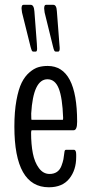

<svg xmlns="http://www.w3.org/2000/svg" viewBox="-20 -771 384 796"><path d="M211.4 -557.1Q210.4 -557.1 209.5 -557.4Q208.5 -557.6 207.5 -558.3Q206.5 -559.1 206.1 -559.8Q205.6 -560.5 204.8 -561.8Q204.1 -563 203.9 -564Q203.6 -564.9 202.9 -566.7Q202.1 -568.4 201.9 -569.6Q201.7 -570.8 201.2 -572.8Q200.7 -574.7 200.2 -576.2L165 -719.2Q163.1 -731 163.1 -735.8Q163.1 -751 170.4 -751H201.2Q214.4 -751 215.8 -724.1L226.1 -589.8Q226.1 -587.4 226.6 -583.3Q227.1 -579.1 227.3 -575.7Q227.5 -572.3 227.5 -569.8Q227.5 -557.1 221.2 -557.1ZM118.2 -557.1Q116.7 -557.1 115.5 -557.6Q114.3 -558.1 113.3 -559.3Q112.3 -560.5 111.8 -561.5Q111.3 -562.5 110.6 -564.7Q109.9 -566.9 109.4 -568.1Q108.9 -569.3 108.2 -572Q107.4 -574.7 106.9 -576.2L71.3 -719.2Q69.3 -731 69.3 -735.8Q69.3 -751 77.1 -751H107.4Q120.6 -751 122.6 -724.1L132.8 -589.8Q132.8 -586.4 133.3 -579.6Q133.8 -572.8 133.8 -569.8Q133.8 -557.1 128.4 -557.1ZM110.8 -274.4H240.7Q241.7 -274.4 241.7 -283.2Q238.8 -365.7 223.6 -404.1Q208.5 -442.4 176.8 -442.4Q117.7 -442.4 109.4 -300.8Q109.4 -274.4 110.8 -274.4ZM295.9 -120.1Q295.9 -65.9 267.3 -30.3Q238.8 5.4 182.6 5.4Q39.6 5.4 39.6 -246.1Q39.6 -308.1 48.1 -354.7Q56.6 -401.4 69.8 -428Q83 -454.6 102.1 -470.9Q121.1 -487.3 138.9 -492.4Q156.7 -497.6 177.7 -497.6Q299.8 -497.6 299.8 -266.1Q299.8 -231 285.2 -231H112.3Q108.9 -231 108.9 -220.7Q108.9 -172.4 116.2 -135.3Q123.5 -98.1 141.4 -74Q159.2 -49.8 185.5 -49.8Q203.6 -49.8 216.1 -58.3Q228.5 -66.9 234.6 -83Q240.7 -99.1 242.9 -110.6Q245.1 -122.1 247.1 -140.1Q248 -149.9 253.4 -149.9H286.6Q295.9 -149.9 295.9 -129.9Z"/></svg>

Font: BenchNine
Style: Regular
Weight: 400
Designer: Vernon Adams
Foundry: Vernon Adams
Version: Version 1 ; ttfautohint (v0.92.18-e454-dirty) -l 8 -r 50 -G 